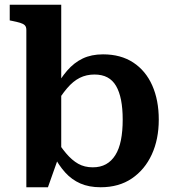

<svg xmlns="http://www.w3.org/2000/svg" viewBox="-20 -778 730 809"><path d="M404 11Q355 11 318.5 -5Q282 -21 254.5 -51.5Q227 -82 205 -125L208 -203Q234 -161 258.5 -132Q283 -103 309.5 -88Q336 -73 371 -73Q403 -73 426.5 -86Q450 -99 466 -124.5Q482 -150 489.5 -187.5Q497 -225 497 -274Q497 -321 490 -356.5Q483 -392 469 -416Q455 -440 432.5 -452Q410 -464 378 -464Q344 -464 316 -450Q288 -436 262.5 -406Q237 -376 208 -328L207 -397Q234 -447 263 -480.5Q292 -514 328.5 -531.5Q365 -549 414 -549Q489 -549 541.5 -514.5Q594 -480 621.5 -418Q649 -356 649 -274Q649 -191 619.5 -127Q590 -63 535.5 -26Q481 11 404 11ZM91 -652Q91 -665 84.5 -671.5Q78 -678 64.5 -682Q51 -686 31 -690L21 -692V-758H238V-122L227 -116L182 11H91Z"/></svg>

Font: Roboto Serif SemiBold
Style: Regular
Weight: 600
Designer: Greg Gazdowicz
Foundry: Commercial Type
Version: Version 1.008